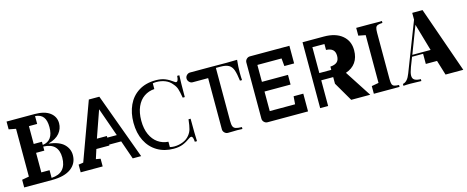

<svg xmlns="http://www.w3.org/2000/svg" viewBox="-39 -1389 4984 2049"><g transform="rotate(-15 2453.5 -364.0)"><path d="M261 -619V-422H352V-387Q470 -402 470 -553Q470 -626 442 -663.5Q414 -701 352 -706V-619ZM43 -85 121 -99V-627L43 -642V-728H352Q463 -728 521.5 -683.5Q580 -639 580 -566Q580 -506 540.5 -457.5Q501 -409 416 -386V-385Q532 -370 583 -319.5Q634 -269 634 -200Q634 -108 561.5 -54Q489 0 352 0H43ZM352 -108V-23Q518 -32 518 -204Q518 -282 478 -324Q438 -366 352 -369V-324H261V-108Z M667 -85 720 -93 952 -728H1068L1335 0H1242L1170 -207H1037V-197H893L860 -94L910 -85V0H667ZM1037 -302V-284H1142L1031 -599L927 -302Z M1434 -364Q1434 -275 1463 -211Q1492 -147 1542 -112Q1592 -77 1656 -73V-14Q1679 -8 1705 -8Q1753 -8 1799 -26Q1845 -44 1873 -79Q1897 -108 1907 -143Q1917 -178 1925 -249H1948Q1948 -71 1952 0H1928Q1926 -32 1920 -46.5Q1914 -61 1903 -61Q1893 -61 1882 -53Q1837 -20 1794.5 -3Q1752 14 1692 14Q1590 14 1512 -32.5Q1434 -79 1391 -164.5Q1348 -250 1348 -364Q1348 -473 1387.5 -558.5Q1427 -644 1505 -693Q1583 -742 1693 -742Q1754 -742 1797 -724.5Q1840 -707 1882 -675Q1893 -666 1901 -666Q1913 -666 1919.5 -681Q1926 -696 1928 -728H1952Q1948 -660 1948 -488H1925Q1913 -558 1902.5 -589Q1892 -620 1868 -647Q1839 -685 1794 -703.5Q1749 -722 1696 -722Q1673 -722 1656 -718V-655Q1592 -651 1541.5 -616.5Q1491 -582 1462.5 -517.5Q1434 -453 1434 -364Z M2241 -53V-619H2070Q2049 -619 2033 -635.5Q2017 -652 2017 -674Q2017 -695 2033 -711Q2049 -727 2070 -727H2295L2472 -726Q2554 -726 2590 -728Q2582 -652 2582 -589Q2582 -537 2585 -505H2562Q2552 -586 2537 -626.5Q2522 -667 2490.5 -685Q2459 -703 2398 -703H2349V-119Q2349 -76 2357 -56.5Q2365 -37 2386.5 -29.5Q2408 -22 2454 -21V0Q2408 -2 2397 -2Q2370 -2 2356 -1L2295 0Q2273 0 2257 -16Q2241 -32 2241 -53Z M2785 -432H3073V-325H2785V-109H3065L3072 -196H3179V0H2732Q2710 0 2694 -16Q2678 -32 2678 -54V-674Q2678 -696 2694 -712Q2710 -728 2732 -728H3168V-533H3060L3052 -619H2785Z M3823 -504Q3823 -424 3785.5 -370.5Q3748 -317 3676 -293L3866 0H3656L3533 -211V-284H3401V0H3313V-728H3548Q3677 -728 3750 -667.5Q3823 -607 3823 -504ZM3533 -364V-400Q3583 -403 3607.5 -425Q3632 -447 3632 -493Q3632 -538 3607.5 -560Q3583 -582 3534 -584V-649L3401 -650V-364Z M3906 0V-85L3984 -99V-627L3906 -642V-728H4055L4143 -727Q4172 -727 4190 -728V-707Q4153 -705 4136.5 -698.5Q4120 -692 4114 -674.5Q4108 -657 4108 -619V-109Q4108 -70 4114 -52.5Q4120 -35 4137 -28.5Q4154 -22 4190 -21V0H4055Z M4410 -295H4612L4525 -596ZM4233 -21Q4285 -30 4316 -114L4525 -653V-728H4639L4894 0H4698L4648 -164H4524V-276H4402L4362 -173Q4340 -115 4340 -84Q4340 -50 4362.5 -36Q4385 -22 4431 -21V0Q4370 -3 4310 -3Q4265 -3 4233 0Z"/></g></svg>

Font: Hjärnsläpp Display
Style: Regular
Weight: 400
Designer: Baptiste Guesnon
Foundry: Bloom Type
Version: Version 1.000